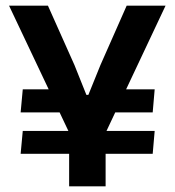

<svg xmlns="http://www.w3.org/2000/svg" viewBox="-20 -659 618 679"><path d="M325.5 -261.5 346.5 -343H527L520 -261.5ZM60.5 -196H527L520 -115H53ZM230 -343 251.5 -261.5H53L60.5 -343ZM231.5 -175.5 12 -639H149.5L243.5 -428.5L285.5 -323.5H292.5L335 -428.5L428 -639H565.5L347 -175.5ZM224.5 0V-294.5H353.5V0Z"/></svg>

Font: Anek Gurmukhi Medium SemiBold
Style: Regular
Weight: 600
Version: Version 1.003